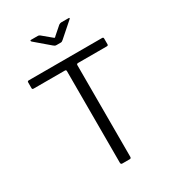

<svg xmlns="http://www.w3.org/2000/svg" viewBox="-223 -1076 1082 1199"><g transform="rotate(-30 318.0 -477.0)"><path d="M44 -732Q44 -737 46 -739.5Q48 -742 54 -742H582Q588 -742 590 -739.5Q592 -737 592 -732V-691Q592 -682 582 -682H375Q364 -682 364 -673V-12Q364 0 354 0H300Q289 0 289 -12V-673Q289 -682 279 -682H54Q44 -682 44 -691ZM393 -948Q398 -951 402 -952.5Q406 -954 410 -954H462Q476 -954 463 -943L363 -855Q359 -853 355.5 -849.5Q352 -846 345 -846H314Q306 -846 301.5 -849Q297 -852 292 -856L190 -943Q186 -948 186.5 -951Q187 -954 193 -954H240Q246 -954 248.5 -953Q251 -952 257 -948L316 -899Q325 -891 327.5 -891Q330 -891 337 -899Z"/></g></svg>

Font: Libre Franklin Light
Style: Regular
Weight: 300
Designer: Pablo Impallari, Rodrigo Fuenzalida, Nhung Nguyen
Foundry: Impallari Type
Version: Version 3.000